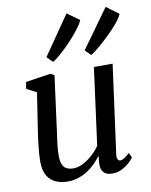

<svg xmlns="http://www.w3.org/2000/svg" viewBox="-94 -931 795 1010"><g transform="rotate(-10 303.0 -426.0)"><path d="M185 10Q151 10 122.8 -2Q94.5 -14 77.5 -42.2Q60.5 -70.5 60.5 -119Q60.5 -136.5 62 -157.5Q63.5 -178.5 66 -202Q68.5 -225.5 71.8 -249Q75 -272.5 78.5 -294L107 -480.5L54 -508L60 -544L193 -564L213.5 -553.5L178.5 -290Q176 -269 173 -248.2Q170 -227.5 167.2 -207.8Q164.5 -188 163 -169.8Q161.5 -151.5 161.5 -135Q161.5 -102.5 169.2 -84.8Q177 -67 191.8 -60Q206.5 -53 227 -53Q253 -53 279.8 -67Q306.5 -81 330 -102.5Q353.5 -124 370 -148L425 -559.5H525L461 -88Q458.5 -69.5 463 -60.5Q467.5 -51.5 476.5 -51.5Q486 -51.5 497.8 -58.5Q509.5 -65.5 527.5 -82L539.5 -56.5Q535 -49 519 -33.2Q503 -17.5 478.2 -4Q453.5 9.5 423 9.5Q392 9.5 377.2 -7.5Q362.5 -24.5 364.5 -52.5Q364 -54.5 364.2 -59Q364.5 -63.5 365.2 -69.2Q366 -75 366.8 -81Q367.5 -87 368 -92.5L366.5 -93.5Q352 -74 333.5 -55.5Q315 -37 292 -22.2Q269 -7.5 242.5 1.2Q216 10 185 10ZM218.5 -623 188 -653.5 332 -862 397 -815.5Q391 -800 375.8 -779Q360.5 -758 340.2 -734.8Q320 -711.5 297.8 -689.5Q275.5 -667.5 254.8 -650Q234 -632.5 218.5 -623ZM422.5 -624 392 -653.5 540.5 -860 606.5 -811.5Q598.5 -791.5 575.5 -764Q552.5 -736.5 523.2 -708.2Q494 -680 466.8 -657Q439.5 -634 422.5 -624Z"/></g></svg>

Font: Merriweather 24pt
Style: Italic
Weight: 400
Italic angle: -7.8°
Designer: Eben Sorkin
Foundry: Eben Sorkin
Version: Version 2.101